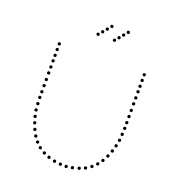

<svg xmlns="http://www.w3.org/2000/svg" viewBox="-161 -1048 1081 1179"><g transform="rotate(20 379.5 -458.0)"><path d="M117 -220Q107 -220 107 -230Q107 -240 117 -240Q127 -240 127 -230Q127 -220 117 -220ZM128 -182Q118 -182 118 -192Q118 -202 128 -202Q138 -202 138 -192Q138 -182 128 -182ZM143 -144Q133 -144 133 -154Q133 -164 143 -164Q153 -164 153 -154Q153 -144 143 -144ZM162 -108Q152 -108 152 -118Q152 -128 162 -128Q172 -128 172 -118Q172 -108 162 -108ZM104 -538Q94 -538 94 -548Q94 -558 104 -558Q114 -558 114 -548Q114 -538 104 -538ZM104 -499Q94 -499 94 -509Q94 -519 104 -519Q114 -519 114 -509Q114 -499 104 -499ZM104 -456Q94 -456 94 -466Q94 -476 104 -476Q114 -476 114 -466Q114 -456 104 -456ZM104 -376Q94 -376 94 -386Q94 -396 104 -396Q114 -396 114 -386Q114 -376 104 -376ZM104 -339Q94 -339 94 -349Q94 -359 104 -359Q114 -359 114 -349Q114 -339 104 -339ZM106 -299Q96 -299 96 -309Q96 -319 106 -319Q116 -319 116 -309Q116 -299 106 -299ZM109 -259Q99 -259 99 -269Q99 -279 109 -279Q119 -279 119 -269Q119 -259 109 -259ZM104 -689Q94 -689 94 -699Q94 -709 104 -709Q114 -709 114 -699Q114 -689 104 -689ZM104 -652Q94 -652 94 -662Q94 -672 104 -672Q114 -672 114 -662Q114 -652 104 -652ZM104 -614Q94 -614 94 -624Q94 -634 104 -634Q114 -634 114 -624Q114 -614 104 -614ZM104 -578Q94 -578 94 -588Q94 -598 104 -598Q114 -598 114 -588Q114 -578 104 -578ZM104 -416Q94 -416 94 -426Q94 -436 104 -436Q114 -436 114 -426Q114 -416 104 -416ZM185 -77Q175 -77 175 -87Q175 -97 185 -97Q195 -97 195 -87Q195 -77 185 -77ZM213 -50Q203 -50 203 -60Q203 -70 213 -70Q223 -70 223 -60Q223 -50 213 -50ZM247 -28Q237 -28 237 -38Q237 -48 247 -48Q257 -48 257 -38Q257 -28 247 -28ZM283 -13Q273 -13 273 -23Q273 -33 283 -33Q293 -33 293 -23Q293 -13 283 -13ZM323 -2Q313 -2 313 -12Q313 -22 323 -22Q333 -22 333 -12Q333 -2 323 -2ZM363 3Q353 3 353 -7Q353 -17 363 -17Q373 -17 373 -7Q373 3 363 3ZM646 -220Q636 -220 636 -230Q636 -240 646 -240Q656 -240 656 -230Q656 -220 646 -220ZM635 -182Q625 -182 625 -192Q625 -202 635 -202Q645 -202 645 -192Q645 -182 635 -182ZM620 -144Q610 -144 610 -154Q610 -164 620 -164Q630 -164 630 -154Q630 -144 620 -144ZM601 -108Q591 -108 591 -118Q591 -128 601 -128Q611 -128 611 -118Q611 -108 601 -108ZM659 -538Q649 -538 649 -548Q649 -558 659 -558Q669 -558 669 -548Q669 -538 659 -538ZM659 -499Q649 -499 649 -509Q649 -519 659 -519Q669 -519 669 -509Q669 -499 659 -499ZM659 -456Q649 -456 649 -466Q649 -476 659 -476Q669 -476 669 -466Q669 -456 659 -456ZM659 -376Q649 -376 649 -386Q649 -396 659 -396Q669 -396 669 -386Q669 -376 659 -376ZM659 -339Q649 -339 649 -349Q649 -359 659 -359Q669 -359 669 -349Q669 -339 659 -339ZM657 -299Q647 -299 647 -309Q647 -319 657 -319Q667 -319 667 -309Q667 -299 657 -299ZM654 -259Q644 -259 644 -269Q644 -279 654 -279Q664 -279 664 -269Q664 -259 654 -259ZM659 -689Q649 -689 649 -699Q649 -709 659 -709Q669 -709 669 -699Q669 -689 659 -689ZM659 -652Q649 -652 649 -662Q649 -672 659 -672Q669 -672 669 -662Q669 -652 659 -652ZM659 -614Q649 -614 649 -624Q649 -634 659 -634Q669 -634 669 -624Q669 -614 659 -614ZM659 -578Q649 -578 649 -588Q649 -598 659 -598Q669 -598 669 -588Q669 -578 659 -578ZM659 -416Q649 -416 649 -426Q649 -436 659 -436Q669 -436 669 -426Q669 -416 659 -416ZM578 -77Q568 -77 568 -87Q568 -97 578 -97Q588 -97 588 -87Q588 -77 578 -77ZM550 -50Q540 -50 540 -60Q540 -70 550 -70Q560 -70 560 -60Q560 -50 550 -50ZM516 -28Q506 -28 506 -38Q506 -48 516 -48Q526 -48 526 -38Q526 -28 516 -28ZM480 -13Q470 -13 470 -23Q470 -33 480 -33Q490 -33 490 -23Q490 -13 480 -13ZM440 -2Q430 -2 430 -12Q430 -22 440 -22Q450 -22 450 -12Q450 -2 440 -2ZM401 4Q391 4 391 -6Q391 -16 401 -16Q411 -16 411 -6Q411 4 401 4ZM308 -826Q298 -826 298 -836Q298 -846 308 -846Q318 -846 318 -836Q318 -826 308 -826ZM329 -850Q319 -850 319 -860Q319 -870 329 -870Q339 -870 339 -860Q339 -850 329 -850ZM350 -875Q340 -875 340 -885Q340 -895 350 -895Q360 -895 360 -885Q360 -875 350 -875ZM371 -900Q361 -900 361 -910Q361 -920 371 -920Q381 -920 381 -910Q381 -900 371 -900ZM415 -826Q405 -826 405 -836Q405 -846 415 -846Q425 -846 425 -836Q425 -826 415 -826ZM436 -850Q426 -850 426 -860Q426 -870 436 -870Q446 -870 446 -860Q446 -850 436 -850ZM457 -875Q447 -875 447 -885Q447 -895 457 -895Q467 -895 467 -885Q467 -875 457 -875ZM478 -900Q468 -900 468 -910Q468 -920 478 -920Q488 -920 488 -910Q488 -900 478 -900Z"/></g></svg>

Font: Raleway Dots
Style: Regular
Weight: 400
Designer: Matt McInerney, Pablo Impallari, Rodrigo Fuenzalida, Brenda Gallo
Foundry: Matt McInerney, Pablo Impallari, Rodrigo Fuenzalida, Brenda Gallo
Version: Version 1.000